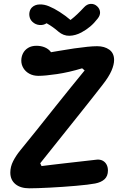

<svg xmlns="http://www.w3.org/2000/svg" viewBox="-20 -981 660 1009"><path d="M34.2 -74.2Q34.2 -104.7 49 -133.9Q63.8 -163.1 86.3 -190.5Q166.6 -288.8 272.1 -422.1Q356 -527.1 424.8 -610.9L411.7 -622Q341.5 -600.8 279.7 -591.7Q217.9 -582.5 182.3 -582.4Q154.8 -582.4 134.3 -593.6Q113.8 -604.8 102.9 -623.2Q91.9 -641.5 91.9 -662.3Q91.9 -682.8 100.8 -700.6Q109.8 -718.4 127.8 -729.4Q145.8 -740.4 171.9 -740.4Q195.6 -740.4 215.2 -732.2Q234.8 -723.9 246.1 -709.3Q257.4 -694.8 257.4 -676.5L222.4 -702.3Q252.1 -707.2 290.5 -713.8Q329 -720.3 370.2 -726.6Q409.2 -732 438.8 -735.1Q468.5 -738.2 490.4 -738.2Q528.9 -738.2 554.2 -720.1Q579.6 -701.9 579.6 -665.7Q579.6 -641.2 565.8 -609.2Q552 -577.2 518.8 -534.9Q494.2 -503.1 465.7 -467.1Q437.2 -431.1 406.2 -392.1Q274.1 -225.8 191.4 -123.1L198.2 -108.3Q227.4 -111.8 257 -115.5Q286.7 -119.1 316 -122.4Q450.6 -137.8 490.3 -142.2Q507.2 -143.3 520.2 -136.3Q533.2 -129.2 540.2 -115.9Q547.2 -102.5 547.2 -84.8Q547.2 -55.9 529.6 -39.3Q511.9 -22.8 479.9 -16.7Q447.4 -10.4 379.3 -4.5Q311.2 1.5 241.8 5Q172.4 8.6 134.3 8.6Q87.4 8.6 60.8 -13.6Q34.2 -35.8 34.2 -74.2ZM150.7 -866.1Q166.4 -851.4 187.7 -849.6Q208.9 -847.8 224.8 -858.9Q242.8 -848.9 258.1 -837.8Q273.4 -826.8 286.9 -814.9Q313.6 -792.3 344.8 -793Q375.9 -793.7 407.5 -810.3Q433.5 -824.3 454.2 -841.8Q474.9 -859.3 493.3 -883.3Q506.9 -900.2 505.8 -917.3Q504.6 -934.3 491.3 -947.2Q476.5 -961.5 456.9 -960.6Q437.2 -959.8 421.4 -942.3Q403.3 -922.7 386.2 -906.5Q369.1 -890.3 350.6 -876Q324.1 -898.6 294 -917.9Q264 -937.2 237.4 -948Q212.7 -958.5 187.8 -957.7Q162.9 -956.8 147.7 -941.8Q138.6 -932.6 135.4 -918.8Q132.2 -905.1 135.9 -890.7Q139.6 -876.3 150.7 -866.1Z"/></svg>

Font: Monaspace Radon Var
Style: Regular
Weight: 400
Designer: Riley Cran and the Lettermatic Team
Version: Version 1.000 (Monaspace Radon Var)